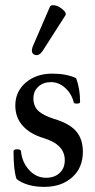

<svg xmlns="http://www.w3.org/2000/svg" viewBox="-20 -709 367 741"><path d="M145 -513.2Q129.9 -490.7 113.3 -497.8Q96.7 -504.9 106.9 -530.8L171.9 -681.2Q174.3 -689 185.1 -689Q201.7 -689 220.2 -674.1Q238.8 -659.2 231.9 -648.9ZM150.9 12.2Q83.5 12.2 43.9 -18.1Q32.2 -50.8 32.2 -125Q32.2 -132.8 45.9 -132.8Q61 -132.8 61 -125Q65.4 -82 92.8 -52.5Q120.1 -22.9 158.2 -22.9Q189.9 -22.9 210 -41.3Q230 -59.6 230 -90.8Q230 -151.4 148.9 -175.8Q95.7 -191.9 67.4 -223.9Q39.1 -255.9 39.1 -301.8Q39.1 -355.5 79.3 -390.1Q119.6 -424.8 182.1 -424.8Q236.8 -424.8 273.9 -407.2Q289.1 -365.7 289.1 -315.9Q289.1 -309.1 276.9 -309.1Q264.2 -309.1 264.2 -314.9Q255.9 -348.1 231.2 -370.1Q206.5 -392.1 176.8 -392.1Q147 -392.1 127.9 -374.5Q108.9 -356.9 108.9 -329.1Q108.9 -299.8 127.4 -281.7Q146 -263.7 189 -250Q247.1 -232.9 273.4 -202.9Q299.8 -172.9 299.8 -123Q299.8 -61.5 258.5 -24.7Q217.3 12.2 150.9 12.2Z"/></svg>

Font: Junicode SmCond Medium
Style: Regular
Weight: 500
Width: 4
Designer: Peter S. Baker
Version: Version 2.206